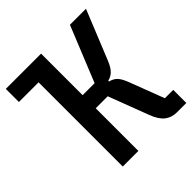

<svg xmlns="http://www.w3.org/2000/svg" viewBox="-187 -836 974 974"><g transform="rotate(-45 300.0 -349.0)"><path d="M143 -604H2V-698H255V-400H341L462 -698H577L469 -432Q455 -398 438.5 -381.5Q422 -365 399 -360V-354Q423 -349 439 -332.5Q455 -316 470 -275L539 -94H599V0H532Q494 0 467.5 -21Q441 -42 423 -90L341 -306H255V0H143Z"/></g></svg>

Font: IBM Plaex Mono Medium
Style: Regular
Weight: 500
Designer: Mike Abbink, Paul van der Laan, Pieter van Rosmalen
Foundry: Bold Monday
Version: Version 2.003